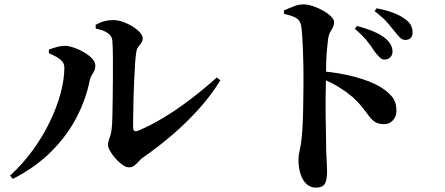

<svg xmlns="http://www.w3.org/2000/svg" viewBox="-20 -808 2040 880"><path d="M571 -41Q557 -41 540.5 -53Q524 -65 509 -82Q494 -99 484.5 -116Q475 -133 475 -144Q475 -156 478.5 -165.5Q482 -175 486 -187.5Q490 -200 492 -220Q494 -234 495 -270Q496 -306 496.5 -354Q497 -402 497.5 -452Q498 -502 497.5 -547Q497 -592 495 -621Q494 -642 474.5 -656Q455 -670 419 -677L418 -694Q442 -707 460.5 -711.5Q479 -716 499 -716Q519 -716 542.5 -708Q566 -700 587 -687Q608 -674 621 -659.5Q634 -645 634 -633Q634 -620 627.5 -611.5Q621 -603 613.5 -593Q606 -583 604 -564Q601 -547 599 -514Q597 -481 595 -440Q593 -399 592 -357.5Q591 -316 590.5 -280.5Q590 -245 590 -224Q590 -200 613 -209Q669 -232 731 -269.5Q793 -307 855 -354.5Q917 -402 974 -453L990 -440Q948 -371 890 -307Q832 -243 767.5 -188Q703 -133 641 -90Q629 -83 618.5 -71Q608 -59 597 -50Q586 -41 571 -41ZM26 -3Q83 -55 129 -118Q175 -181 207.5 -248Q240 -315 257.5 -379.5Q275 -444 275 -498Q275 -515 264.5 -527Q254 -539 237.5 -548Q221 -557 204 -564V-581Q221 -587 240 -592.5Q259 -598 281 -598Q298 -597 321 -589Q344 -581 366.5 -567.5Q389 -554 403 -538.5Q417 -523 417 -507Q417 -488 406 -472.5Q395 -457 391 -438Q374 -353 331 -270Q288 -187 216 -114.5Q144 -42 39 12Z M1742 -535Q1730 -535 1719.5 -545.5Q1709 -556 1696 -573Q1683 -594 1662.5 -620Q1642 -646 1606 -676L1616 -689Q1658 -678 1692.5 -663.5Q1727 -649 1750 -629Q1766 -614 1772.5 -600Q1779 -586 1779 -572Q1779 -556 1769 -545.5Q1759 -535 1742 -535ZM1428 52Q1403 52 1385 35.5Q1367 19 1357.5 -10Q1348 -39 1348 -76Q1348 -96 1353 -116.5Q1358 -137 1362 -170Q1365 -198 1367 -234.5Q1369 -271 1369.5 -309.5Q1370 -348 1370.5 -382Q1371 -416 1371 -439Q1371 -470 1370.5 -507Q1370 -544 1368.5 -580Q1367 -616 1365 -645.5Q1363 -675 1360 -692Q1355 -717 1334 -727.5Q1313 -738 1282 -744L1281 -760Q1303 -770 1326.5 -779Q1350 -788 1372 -788Q1390 -788 1414 -780Q1438 -772 1460.5 -759.5Q1483 -747 1497 -733Q1511 -719 1511 -707Q1511 -692 1505.5 -682Q1500 -672 1493.5 -661Q1487 -650 1484 -631Q1481 -609 1478.5 -580Q1476 -551 1475 -518Q1474 -485 1474 -450Q1473 -409 1472.5 -365.5Q1472 -322 1472.5 -278Q1473 -234 1474 -194Q1475 -154 1475 -120Q1477 -81 1478 -56Q1479 -31 1479 -21Q1479 18 1468.5 35Q1458 52 1428 52ZM1739 -239Q1715 -239 1700 -248.5Q1685 -258 1672 -275Q1659 -292 1641 -315.5Q1623 -339 1594 -365Q1568 -387 1534.5 -408Q1501 -429 1451 -450V-482Q1534 -475 1607 -455.5Q1680 -436 1724 -409Q1757 -389 1777 -364.5Q1797 -340 1797 -300Q1797 -275 1781.5 -257Q1766 -239 1739 -239ZM1838 -625Q1824 -625 1813.5 -635.5Q1803 -646 1788 -665Q1774 -683 1755 -705Q1736 -727 1697 -757L1706 -770Q1749 -762 1782 -749.5Q1815 -737 1836 -721Q1855 -708 1863 -692.5Q1871 -677 1871 -659Q1871 -643 1862.5 -634Q1854 -625 1838 -625Z"/></svg>

Font: Noto Serif HK ExtraLight
Style: Bold
Weight: 700
Version: Version 2.002-H1;hotconv 1.1.0;makeotfexe 2.6.0